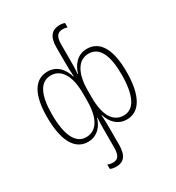

<svg xmlns="http://www.w3.org/2000/svg" viewBox="-234 -908 1185 1296"><g transform="rotate(-30 358.0 -260.0)"><path d="M288 250C345 250 377 215 377 132V-11C377 -39 376 -65 374 -101H377C392 -44 437 10 509 10C611 10 667 -89 667 -272C667 -445 614 -539 511 -539C435 -539 393 -481 376 -422H373C377 -463 377 -494 377 -530V-650C377 -710 395 -735 436 -735C449 -735 461 -733 472 -729V-763C463 -767 449 -770 432 -770C375 -770 339 -735 339 -652V-530C339 -494 340 -463 343 -422H340C323 -481 281 -539 205 -539C102 -539 49 -445 49 -272C49 -89 105 10 207 10C279 10 324 -44 339 -101H342C340 -65 339 -39 339 -11V129C339 189 322 215 283 215C267 215 253 212 241 207V241C252 246 268 250 288 250ZM211 -24C130 -24 87 -110 87 -272C87 -423 127 -505 211 -505C293 -505 339 -424 339 -294V-236C339 -89 288 -24 211 -24ZM505 -24C428 -24 377 -89 377 -236V-294C377 -424 423 -505 505 -505C589 -505 629 -423 629 -272C629 -110 586 -24 505 -24Z"/></g></svg>

Font: Noto Sans Georgian Condensed ExtraLight
Style: Regular
Weight: 200
Width: 3
Designer: Monotype Design Team, Akaki Razmadze
Foundry: Google LLC
Version: Version 2.005